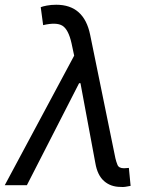

<svg xmlns="http://www.w3.org/2000/svg" viewBox="-31 -761 637 789"><path d="M464.5 7.1Q424 7.1 396.7 -16.9Q369.3 -40.8 360.8 -90.9L299.7 -419H294L79.5 0H-11.4L273.8 -532.3L262.8 -583.8Q250 -640.3 225.3 -655.4Q200.6 -670.5 146.3 -657.7L136.4 -731.5Q143.8 -734.7 161.4 -738.1Q179 -741.5 200.3 -741.5Q314.3 -741.5 339.5 -617.9L443.2 -110.8Q446.4 -96.9 451.9 -83.3Q457.4 -69.6 478.7 -69.6Q483 -69.6 489.2 -70.3Q495.4 -71 498.6 -71L505.7 2.8Q495 5 484.6 6.6Q474.1 8.2 464.5 7.1Z"/></svg>

Font: Inter UI
Style: Italic
Weight: 400
Italic angle: -9.39999°
Designer: Rasmus Andersson
Foundry: rsms
Version: 3.2;8d6f07862